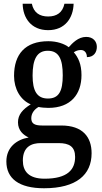

<svg xmlns="http://www.w3.org/2000/svg" viewBox="-20 -767 545 1025"><path d="M237 -606C328 -606 371 -672 373 -747H324C314 -699 282 -679 237 -679C192 -679 160 -699 150 -747H101C102 -672 146 -606 237 -606ZM215 238C388 238 469 166 469 51C469 -35 422 -97 307 -97H204C162 -97 147 -109 147 -136C147 -164 166 -185 186 -196C198 -193 223 -191 238 -191C358 -191 415 -264 415 -366C415 -424 398 -460 374 -488C385 -495 396 -500 412 -500C433 -500 444 -483 444 -462C481 -462 497 -488 497 -517C497 -545 478 -570 440 -570C397 -570 366 -536 347 -515C324 -533 284 -547 238 -547C114 -547 55 -477 55 -362C55 -292 89 -233 144 -210C101 -183 76 -155 76 -114C76 -70 105 -46 133 -33C69 -22 14 19 14 95C14 186 81 238 215 238ZM236 -241C177 -241 154 -282 154 -364C154 -450 177 -496 235 -496C294 -496 315 -452 315 -365C315 -281 295 -241 236 -241ZM218 187C133 187 102 147 102 90C102 15 150 -3 197 -3H293C350 -3 381 16 381 71C381 138 341 187 218 187Z"/></svg>

Font: Noto Serif Hebrew SemiCondensed Medium
Style: Regular
Weight: 500
Width: 4
Designer: Monotype Design Team
Foundry: Monotype Imaging Inc.
Version: Version 2.004